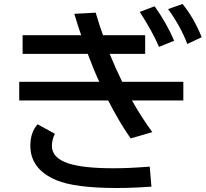

<svg xmlns="http://www.w3.org/2000/svg" viewBox="-20 -898 1040 970"><path d="M94.2 -720.2H390.1Q374 -765.6 355.5 -828.1L463.4 -834Q482.4 -769 500.5 -720.2H713.4V-626H534.2Q562 -556.6 597.2 -484.9H906.2V-390.6H646.5Q697.8 -300.8 749.5 -230.5L640.1 -198.7Q583.5 -279.3 526.4 -390.6H77.1V-484.9H481.4Q453.1 -545.9 423.3 -626H94.2ZM783.2 -661.1Q752 -735.8 686 -837.9L761.2 -866.2Q824.7 -776.9 859.4 -691.9ZM745.1 44.9Q651.4 51.8 570.8 51.8Q359.4 51.8 264.6 12.2Q133.3 -43 133.3 -162.1Q133.3 -229 169.9 -270L257.3 -222.2Q242.2 -191.4 242.2 -161.1Q242.2 -99.6 326.2 -72.3Q400.9 -47.9 554.7 -47.9Q631.8 -47.9 736.3 -56.2ZM926.3 -675.8Q891.6 -766.6 829.1 -852.1L902.3 -877.9Q959 -808.6 999 -710Z"/></svg>

Font: FORM UDPGothic
Style: Bold
Weight: 700
Foundry: Pronama LLC
Version: Version 1.051